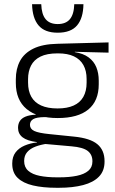

<svg xmlns="http://www.w3.org/2000/svg" viewBox="-20 -703 546 910"><path d="M253.5 -143.5Q157.5 -143.5 106.2 -186.2Q55 -229 55 -310V-327Q55 -377 74.8 -414Q94.5 -451 138 -472.5Q181.5 -494 252 -495.5L494.5 -502V-453.5L334.5 -457.5V-456Q375 -449.5 400 -431Q425 -412.5 436.5 -384.5Q448 -356.5 448 -320.5V-303.5Q448 -225 398.8 -184.2Q349.5 -143.5 253.5 -143.5ZM250.5 137.5H261Q309 137.5 344 130.2Q379 123 398.5 106.5Q418 90 418 62.5V61Q418 29.5 395.5 12.2Q373 -5 319 -9.5L184 -21.5L205 -22Q172.5 -17.5 147.8 -8Q123 1.5 108.8 18Q94.5 34.5 94.5 59.5V60.5Q94.5 89.5 114 106.5Q133.5 123.5 168.5 130.5Q203.5 137.5 250.5 137.5ZM247 187Q183.5 187 136.5 176Q89.5 165 63.8 140.2Q38 115.5 38 73.5V71.5Q38 40 53.8 19.2Q69.5 -1.5 96.5 -13Q123.5 -24.5 155.5 -28L155 -29.5Q108.5 -35.5 87 -52.2Q65.5 -69 65.5 -97V-97.5Q65.5 -116 74.2 -129.5Q83 -143 101.5 -150.5Q120 -158 149.5 -159.5V-168.5L230 -147L192 -148Q152.5 -147.5 137.2 -138.2Q122 -129 122 -111.5V-111Q122 -92 142.5 -82.2Q163 -72.5 213.5 -67.5L331 -55.5Q407 -48 441.2 -19.8Q475.5 8.5 475.5 61V63Q475.5 107 449 134.2Q422.5 161.5 374 174.2Q325.5 187 260 187ZM253 -189Q298.5 -189 329 -202.8Q359.5 -216.5 375 -244Q390.5 -271.5 390.5 -311V-328.5Q390.5 -367.5 375.2 -394.8Q360 -422 330.2 -436Q300.5 -450 255.5 -450H252Q202.5 -450 171.8 -434.8Q141 -419.5 127 -392Q113 -364.5 113 -328V-311.5Q113 -271.5 128.5 -244.2Q144 -217 175 -203Q206 -189 253 -189ZM253.5 -548Q192 -548 162.8 -582.5Q133.5 -617 132 -683H175.5Q177 -635.5 196.2 -612.2Q215.5 -589 253.5 -589Q292 -589 311.2 -612Q330.5 -635 332 -683H375.5Q374.5 -617 345.2 -582.5Q316 -548 253.5 -548Z"/></svg>

Font: Anek Latin Medium Light
Style: Regular
Weight: 300
Version: Version 1.003